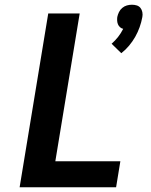

<svg xmlns="http://www.w3.org/2000/svg" viewBox="-20 -792 640 812"><path d="M493 -567 452 -607Q467 -620 479.5 -636Q492 -652 501 -670Q493 -672 487.5 -677Q482 -682 479 -689Q476 -696 475.5 -704Q475 -712 476 -720Q478 -730 483 -740.5Q488 -751 497 -758.5Q506 -766 516.5 -769Q527 -772 538 -772Q549 -772 558.5 -769Q568 -766 574 -758.5Q580 -751 582 -740.5Q584 -730 582 -720Q578 -698 570.5 -677Q563 -656 552 -636.5Q541 -617 526 -599Q511 -581 493 -567ZM63 0 184 -735H317L214 -110H489L471 0Z"/></svg>

Font: Iosevka Aile Extrabold
Style: Italic
Weight: 800
Italic angle: -9°
Designer: Belleve Invis
Foundry: Belleve Invis
Version: Version 31.1.0; ttfautohint (v1.8.4)